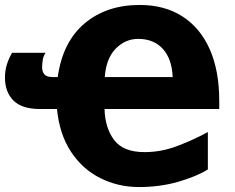

<svg xmlns="http://www.w3.org/2000/svg" viewBox="-34 -745 948 775"><path d="M530 -725Q630 -725 702 -679Q774 -633 812.5 -546.5Q851 -460 851 -337V-305H388Q390 -228 427 -179.5Q464 -131 549 -131Q616 -131 680 -155Q744 -179 805 -212V-61Q758 -32 684.5 -11Q611 10 527 10Q443 10 371 -26Q299 -62 252.5 -132.5Q206 -203 196 -305H127Q54 -305 20 -339.5Q-14 -374 -14 -432Q-14 -460 -6 -485.5Q2 -511 15 -532H150Q141 -519 138.5 -502.5Q136 -486 136 -473Q136 -456 145 -445Q154 -434 178 -434H199Q219 -576 307.5 -650.5Q396 -725 530 -725ZM524 -588Q471 -588 432.5 -548Q394 -508 389 -434H663Q660 -507 623.5 -547.5Q587 -588 524 -588Z"/></svg>

Font: Noto Sans Disp ExtBd
Style: Regular
Weight: 800
Designer: Monotype Design Team
Foundry: Monotype Imaging Inc.
Version: Version 2.000;GOOG;noto-source:20170915:90ef993387c0; ttfaut